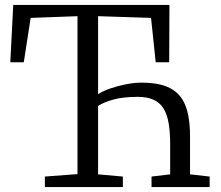

<svg xmlns="http://www.w3.org/2000/svg" viewBox="-20 -763 903 783"><path d="M163 0V-43L296 -53V-697L105 -690L77 -509H22L34 -743H671L670 -509H615L596 -690L380 -697V-379Q400 -392 431.5 -402.8Q463 -413.5 496.2 -419.8Q529.5 -426 555 -426Q598 -426 630.8 -418.8Q663.5 -411.5 687.2 -395.5Q711 -379.5 726 -353.8Q741 -328 748 -291Q755 -254 755 -205V-52L835 -43V0H598V-43L674 -52V-175Q674 -224 667.8 -260.5Q661.5 -297 646.8 -320.8Q632 -344.5 606.2 -356.2Q580.5 -368 542 -368Q481.5 -368 441.8 -356.8Q402 -345.5 380 -331V-52L481 -43V0Z"/></svg>

Font: Merriweather Light
Style: Regular
Weight: 300
Designer: Eben Sorkin
Foundry: Eben Sorkin
Version: Version 2.100